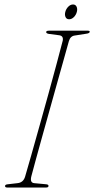

<svg xmlns="http://www.w3.org/2000/svg" viewBox="-20 -837 420 857"><path d="M120 -50.5Q112.5 -21.5 132.5 -19.5L186 -14.5Q197 -13.5 196.5 -7Q196.5 0 185.5 0H12.5Q2.5 0 2.5 -6.5Q2.5 -13.5 15 -14.5L58 -19.5Q84 -22 92 -48.5Q102 -82.5 118.8 -141.5Q135.5 -200.5 155.5 -272Q175.5 -343.5 195.8 -416.5Q216 -489.5 232.8 -552.5Q249.5 -615.5 260 -655.5Q264 -676.5 245 -679.5L199 -685.5Q186 -687.5 186 -694Q186.5 -700 198.5 -700H372Q380.5 -700 380.5 -695.5Q380.5 -688.5 365.5 -686.5L314 -678.5Q294 -676 287.5 -653.5Q278 -619.5 264 -569.5Q250 -519.5 233.5 -460.8Q217 -402 200 -340.8Q183 -279.5 167.2 -223.2Q151.5 -167 139.2 -121.8Q127 -76.5 120 -50.5ZM288.5 -751Q277 -751 272.5 -761Q268 -771 271.5 -784Q275 -797.5 284.8 -807.2Q294.5 -817 306 -817Q317 -817 321.8 -807.2Q326.5 -797.5 323 -784Q319.5 -770.5 309.8 -760.8Q300 -751 288.5 -751Z"/></svg>

Font: Fraunces 144pt S050 Thin
Style: Italic
Weight: 100
Italic angle: -16°
Version: Version 1.000; ttfautohint (v1.8.3)